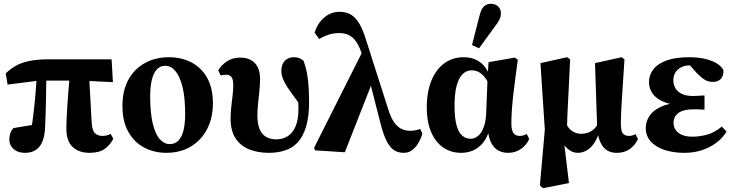

<svg xmlns="http://www.w3.org/2000/svg" viewBox="-20 -789 3857 1010"><path d="M111 15Q74 15 51.5 -5Q29 -25 29 -55Q29 -73 34 -87.5Q39 -102 50 -115Q71 -119 97 -123Q123 -127 149 -131.5Q175 -136 197 -138L143 -96Q147 -124 151.5 -155.5Q156 -187 159.5 -220.5Q163 -254 166 -287.5Q169 -321 171 -352.5Q173 -384 175 -411H224Q224 -387 223.5 -360.5Q223 -334 222.5 -305.5Q222 -277 221.5 -248.5Q221 -220 220 -192Q219 -164 218 -137Q217 -58 190.5 -21.5Q164 15 111 15ZM20 -344 10 -403Q34 -426 62.5 -442.5Q91 -459 132.5 -468Q174 -477 238 -477H567L574 -357L401 -365H186ZM451 15Q395 15 362 -16Q329 -47 329 -113Q329 -138 330.5 -166.5Q332 -195 334 -229.5Q336 -264 339.5 -307Q343 -350 348 -404H448L462 -147Q464 -105 478.5 -89.5Q493 -74 520 -74Q532 -74 543 -77Q554 -80 562 -85L576 -59Q560 -27 531 -6Q502 15 451 15Z M856 15Q791 15 738 -13Q685 -41 654.5 -96.5Q624 -152 624 -232Q624 -293 642 -340.5Q660 -388 693.5 -421Q727 -454 771 -471Q815 -488 867 -488Q935 -488 987.5 -460.5Q1040 -433 1070 -379Q1100 -325 1100 -244Q1100 -184 1081 -135.5Q1062 -87 1029 -53.5Q996 -20 952 -2.5Q908 15 856 15ZM872 -31Q901 -31 919 -50Q937 -69 945.5 -104.5Q954 -140 954 -189Q954 -276 940 -332Q926 -388 902.5 -415.5Q879 -443 850 -443Q822 -443 804.5 -423.5Q787 -404 778.5 -368Q770 -332 770 -282Q770 -195 783.5 -139Q797 -83 820.5 -57Q844 -31 872 -31Z M1394 15Q1336 15 1290.5 -3.5Q1245 -22 1219 -61.5Q1193 -101 1193 -166Q1193 -195 1196.5 -226Q1200 -257 1203.5 -287Q1207 -317 1207 -341Q1207 -371 1198 -383.5Q1189 -396 1169 -396Q1162 -396 1154.5 -395Q1147 -394 1141 -392L1128 -419Q1144 -447 1174 -466.5Q1204 -486 1244 -486Q1276 -486 1299.5 -473.5Q1323 -461 1335.5 -436Q1348 -411 1348 -373Q1348 -345 1344.5 -311Q1341 -277 1337.5 -243.5Q1334 -210 1334 -183Q1334 -117 1359.5 -86.5Q1385 -56 1434 -56Q1467 -56 1493.5 -72.5Q1520 -89 1535 -124.5Q1550 -160 1550 -218Q1550 -242 1548.5 -264Q1547 -286 1545 -311L1571 -305L1566 -227Q1538 -266 1513.5 -299Q1489 -332 1474.5 -361Q1460 -390 1460 -416Q1460 -451 1478.5 -469.5Q1497 -488 1526 -488Q1542 -488 1554 -483.5Q1566 -479 1577 -469Q1594 -422 1600 -368.5Q1606 -315 1606 -254Q1606 -175 1590 -122.5Q1574 -70 1546 -40Q1518 -10 1479 2.5Q1440 15 1394 15Z M1638 2 1632 -11 1891 -526 1942 -365 1794 12ZM2104 15Q2075 15 2053.5 1.5Q2032 -12 2014 -47Q1996 -82 1980 -146L1917 -393L1914 -398L1886 -496Q1873 -541 1855.5 -567Q1838 -593 1816 -604Q1794 -615 1764 -615Q1733 -615 1706.5 -606Q1680 -597 1659 -584L1635 -617Q1645 -650 1664 -674.5Q1683 -699 1709 -713Q1735 -727 1766 -727Q1800 -727 1824.5 -713Q1849 -699 1868.5 -667.5Q1888 -636 1904 -584L2022 -215Q2036 -170 2053.5 -145.5Q2071 -121 2092 -111Q2113 -101 2138 -101Q2152 -101 2165.5 -103.5Q2179 -106 2190 -111L2202 -87Q2196 -64 2183 -40.5Q2170 -17 2150.5 -1Q2131 15 2104 15Z M2406 15Q2352 15 2311 -13.5Q2270 -42 2247.5 -95.5Q2225 -149 2225 -223Q2225 -307 2250 -366.5Q2275 -426 2318.5 -457Q2362 -488 2419 -488Q2459 -488 2488.5 -472.5Q2518 -457 2536.5 -429Q2555 -401 2563 -365H2572L2557 -336Q2544 -365 2529.5 -383Q2515 -401 2498.5 -410Q2482 -419 2461 -419Q2434 -419 2413.5 -399Q2393 -379 2382 -337.5Q2371 -296 2371 -234Q2371 -169 2381.5 -130.5Q2392 -92 2411.5 -75.5Q2431 -59 2456 -59Q2477 -59 2495 -74Q2513 -89 2525 -121.5Q2537 -154 2538 -204L2545 -385L2550 -462L2688 -486L2704 -475Q2697 -427 2691 -380Q2685 -333 2680 -289.5Q2675 -246 2672.5 -208Q2670 -170 2670 -139Q2670 -104 2681 -89Q2692 -74 2714 -74Q2725 -74 2734 -77Q2743 -80 2751 -84L2764 -58Q2750 -26 2720.5 -5.5Q2691 15 2653 15Q2623 15 2600 2Q2577 -11 2563 -39.5Q2549 -68 2546 -112L2557 -113Q2544 -66 2521 -38Q2498 -10 2468.5 2.5Q2439 15 2406 15ZM2463 -552 2502 -705Q2511 -741 2525.5 -755Q2540 -769 2562 -769Q2585 -769 2600 -755.5Q2615 -742 2615 -719Q2615 -701 2606.5 -684.5Q2598 -668 2580 -645L2500 -535Z M2820 186 2846 -107 2823 -457 2963 -488 2979 -477Q2976 -413 2973.5 -359.5Q2971 -306 2968.5 -261Q2966 -216 2964.5 -176Q2963 -136 2962 -98L2943 -75L2973 174L2836 201ZM3225 15Q3178 15 3153 -16.5Q3128 -48 3122 -107L3121 -124L3110 -457L3250 -488L3265 -477Q3260 -401 3256.5 -346Q3253 -291 3250.5 -253Q3248 -215 3247 -188Q3246 -161 3246 -139Q3246 -99 3257 -86.5Q3268 -74 3289 -74Q3298 -74 3306.5 -76.5Q3315 -79 3323 -84L3336 -57Q3319 -23 3291.5 -4Q3264 15 3225 15ZM3019 15Q2990 15 2964 -8Q2938 -31 2922 -79L2928 -87L2957 -142Q2970 -111 2992 -98Q3014 -85 3037 -85Q3054 -85 3071.5 -90.5Q3089 -96 3104 -109.5Q3119 -123 3130 -147L3145 -135L3143 -133Q3132 -83 3114 -50Q3096 -17 3071.5 -1Q3047 15 3019 15Z M3580 15Q3524 15 3478 0.5Q3432 -14 3404.5 -43.5Q3377 -73 3377 -115Q3377 -149 3396 -178.5Q3415 -208 3457 -227.5Q3499 -247 3568 -251L3565 -236Q3509 -237 3470.5 -253.5Q3432 -270 3413 -296.5Q3394 -323 3394 -357Q3394 -395 3417.5 -425Q3441 -455 3488 -471.5Q3535 -488 3606 -488Q3653 -488 3690.5 -479Q3728 -470 3753 -454Q3778 -438 3786 -418Q3786 -388 3771 -373Q3756 -358 3729 -358Q3715 -358 3702 -362.5Q3689 -367 3675.5 -377.5Q3662 -388 3644 -406L3598 -458L3652 -462L3672 -440Q3651 -445 3635 -445Q3619 -445 3606 -445Q3583 -445 3564 -435.5Q3545 -426 3533.5 -408.5Q3522 -391 3522 -366Q3522 -344 3533 -325Q3544 -306 3567 -295Q3590 -284 3626 -284Q3640 -284 3652.5 -285Q3665 -286 3686 -287V-212Q3664 -214 3652 -214Q3640 -214 3628 -214Q3601 -214 3581 -209Q3561 -204 3548 -194Q3535 -184 3529 -171Q3523 -158 3523 -142Q3523 -123 3533.5 -106.5Q3544 -90 3566 -80Q3588 -70 3622 -70Q3660 -70 3699 -80.5Q3738 -91 3777 -123L3802 -97Q3781 -62 3747 -37Q3713 -12 3671 1.5Q3629 15 3580 15Z"/></svg>

Font: Source Serif 4 36pt
Style: Bold
Weight: 700
Designer: Frank Grießhammer
Foundry: Adobe Systems Incorporated
Version: Version 4.004;hotconv 1.0.116;makeotfexe 2.5.65601